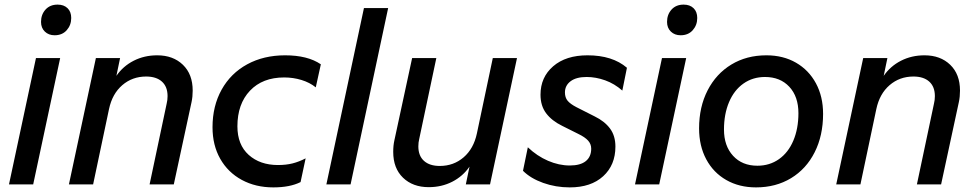

<svg xmlns="http://www.w3.org/2000/svg" viewBox="-20 -800 4234 833"><path d="M136 -548H241L124 0H19ZM158 -705Q158 -737 177.5 -758.5Q197 -780 230 -780Q257 -780 273 -764.5Q289 -749 289 -722Q289 -691 269.5 -669Q250 -647 217 -647Q191 -647 174.5 -663Q158 -679 158 -705Z M396 -548H501L485 -471Q514 -513 560 -536.5Q606 -560 662 -560Q731 -560 773.5 -519Q816 -478 816 -407Q816 -380 811 -357L734 0H629L703 -350Q707 -366 707 -383Q707 -424 682.5 -446Q658 -468 614 -468Q554 -468 510.5 -430.5Q467 -393 453 -327L384 0H279Z M902 -248Q902 -340 941.5 -411Q981 -482 1052.5 -521Q1124 -560 1217 -560Q1315 -560 1372 -521L1350 -421Q1324 -442 1288 -453Q1252 -464 1213 -464Q1119 -464 1064.5 -406.5Q1010 -349 1010 -252Q1010 -172 1059 -128Q1108 -84 1186 -84Q1221 -84 1249 -91Q1277 -98 1306 -113L1284 -10Q1238 13 1166 13Q1089 13 1029 -19.5Q969 -52 935.5 -111Q902 -170 902 -248Z M1559 -765H1664L1501 0H1396Z M2106 0H2001L2017 -77Q1988 -35 1942 -11.5Q1896 12 1840 12Q1771 12 1728.5 -29Q1686 -70 1686 -141Q1686 -169 1691 -191L1768 -548H1873L1799 -198Q1795 -182 1795 -165Q1795 -124 1819.5 -102Q1844 -80 1888 -80Q1948 -80 1991.5 -117.5Q2035 -155 2049 -221L2118 -548H2223Z M2249 -59 2270 -161Q2310 -123 2357.5 -102.5Q2405 -82 2452 -82Q2498 -82 2521.5 -101Q2545 -120 2545 -155Q2545 -175 2531.5 -190Q2518 -205 2489 -219L2419 -254Q2374 -276 2349.5 -308.5Q2325 -341 2325 -389Q2325 -465 2380 -512.5Q2435 -560 2529 -560Q2637 -560 2700 -506L2680 -407Q2646 -437 2605.5 -451.5Q2565 -466 2525 -466Q2480 -466 2455.5 -447.5Q2431 -429 2431 -399Q2431 -377 2442.5 -363Q2454 -349 2481 -335L2560 -295Q2603 -274 2626.5 -242.5Q2650 -211 2650 -164Q2650 -84 2597 -35.5Q2544 13 2452 13Q2391 13 2336.5 -6.5Q2282 -26 2249 -59Z M2852 -548H2957L2840 0H2735ZM2874 -705Q2874 -737 2893.5 -758.5Q2913 -780 2946 -780Q2973 -780 2989 -764.5Q3005 -749 3005 -722Q3005 -691 2985.5 -669Q2966 -647 2933 -647Q2907 -647 2890.5 -663Q2874 -679 2874 -705Z M3013 -243Q3013 -336 3050 -408Q3087 -480 3153 -520Q3219 -560 3305 -560Q3378 -560 3433.5 -528Q3489 -496 3520 -438.5Q3551 -381 3551 -306Q3551 -212 3514.5 -139.5Q3478 -67 3412 -27Q3346 13 3260 13Q3187 13 3131 -19Q3075 -51 3044 -109Q3013 -167 3013 -243ZM3266 -81Q3319 -81 3359.5 -109.5Q3400 -138 3422 -190Q3444 -242 3444 -309Q3444 -381 3404.5 -423.5Q3365 -466 3299 -466Q3246 -466 3205.5 -437.5Q3165 -409 3143 -357Q3121 -305 3121 -238Q3121 -167 3160.5 -124Q3200 -81 3266 -81Z M3725 -548H3830L3814 -471Q3843 -513 3889 -536.5Q3935 -560 3991 -560Q4060 -560 4102.5 -519Q4145 -478 4145 -407Q4145 -380 4140 -357L4063 0H3958L4032 -350Q4036 -366 4036 -383Q4036 -424 4011.5 -446Q3987 -468 3943 -468Q3883 -468 3839.5 -430.5Q3796 -393 3782 -327L3713 0H3608Z"/></svg>

Font: Application Medium
Style: Italic
Weight: 500
Italic angle: -12°
Designer: Wei Huang
Foundry: Wei Huang
Version: Version 0.012